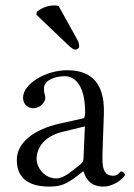

<svg xmlns="http://www.w3.org/2000/svg" viewBox="-20 -678 494 708"><path d="M288 -46C294 -26 309 10 360 10C407 10 441 -28 441 -33C441 -40 431 -46 427 -46C421 -46 418 -30 398 -30C361 -30 356 -60 358 -115L363 -257C368 -391 297 -419 227 -419C149 -419 65 -369 65 -318C65 -295 81 -279 103 -279C131 -279 147 -304 147 -316C147 -323 146 -329 144 -333C143 -336 142 -342 142 -352C142 -382 183 -397 219 -397C251 -397 294 -371 294 -263C294 -256 292 -243 289 -242L199 -222C106 -201 42 -153 42 -88C42 -15 94 10 161 10C205 10 225 1 267 -31L286 -46ZM293 -212 288 -95C288 -83 283 -77 275 -71C250 -51 216 -20 189 -20C141 -20 115 -62 115 -92C115 -130 140 -175 211 -192ZM196 -656C192 -657 186 -658 181 -658C147 -658 124 -641 116 -635L114 -624L228 -515C244 -500 251 -495 257 -495C265 -495 272 -501 272 -506C272 -513 271 -520 266 -530Z"/></svg>

Font: Libertinus Serif Display
Style: Regular
Weight: 400
Designer: Philipp H. Poll, Khaled Hosny
Foundry: Caleb Maclennan
Version: Version 7.050;RELEASE